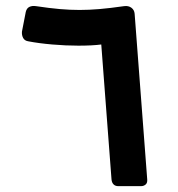

<svg xmlns="http://www.w3.org/2000/svg" viewBox="-20 -631 608 656"><path d="M384 5Q374 5 368 -1Q362 -7 361 -18L326 -479Q311 -477 291 -476Q271 -475 248 -475Q205 -475 158.5 -479Q112 -483 76 -490Q64 -492 59 -501.5Q54 -511 55 -523L68 -590Q71 -603 80.5 -607.5Q90 -612 103 -610Q150 -603 184.5 -600Q219 -597 252 -597Q284 -597 319.5 -600Q355 -603 404 -610Q419 -612 429 -604.5Q439 -597 440 -584L483 -18Q484 -6 477.5 -0.5Q471 5 462 5Z"/></svg>

Font: Rubik SemiBold
Style: Italic
Weight: 600
Italic angle: -12°
Designer: Hubert and Fischer
Foundry: Hubert and Fischer
Version: Version 2.300;gftools[0.9.30]